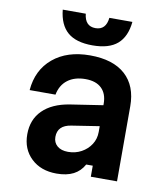

<svg xmlns="http://www.w3.org/2000/svg" viewBox="-92 -917 884 1010"><g transform="rotate(10 350.0 -412.5)"><path d="M424 -59Q404 -22 368 -3.5Q332 15 278 15Q194 15 142.5 -34Q91 -83 91 -162Q91 -241 141 -290.5Q191 -340 283 -355L459 -382V-390Q459 -443 429 -472Q399 -501 343 -501Q285 -501 248 -473Q211 -445 201 -393H63Q72 -502 147.5 -565Q223 -628 345 -628Q468 -628 533.5 -569Q599 -510 599 -401V0H459V-59ZM239 -174Q239 -144 260 -126Q281 -108 318 -108Q357 -108 389 -125.5Q421 -143 440 -172.5Q459 -202 459 -239V-270L311 -247Q239 -236 239 -174ZM284 -840Q291 -774 347 -774Q403 -774 410 -840H533Q525 -760 480 -721Q435 -682 347 -682Q259 -682 214 -721Q169 -760 161 -840Z"/></g></svg>

Font: Martian Mono SemiBold
Style: Regular
Weight: 600
Monospace: yes
Designer: Roman Shamin
Foundry: Evil Martians
Version: Version 1.000; ttfautohint (v1.8.4.7-5d5b)